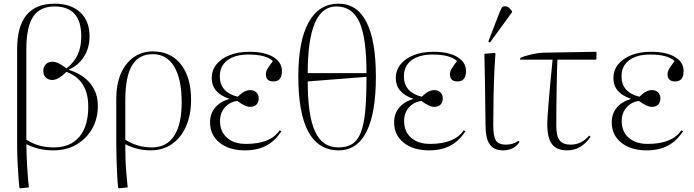

<svg xmlns="http://www.w3.org/2000/svg" viewBox="-20 -802 3767 1042"><path d="M90 220 85 216Q83 199 81 170.5Q79 142 77 109Q75 76 74 46Q73 16 73 -4V-535Q73 -782 276 -782Q365 -782 415.5 -735Q466 -688 466 -605Q466 -543 436 -495Q406 -447 353 -424V-423Q430 -399 470.5 -348.5Q511 -298 511 -228Q511 -158 480 -103.5Q449 -49 395 -17.5Q341 14 271 14Q229 14 195.5 6.5Q162 -1 124 -19H123Q123 6 124.5 40.5Q126 75 128 111Q130 147 132.5 175Q135 203 137 215ZM272 -2Q362 -2 410.5 -59.5Q459 -117 459 -223Q459 -368 341 -412Q296 -368 264 -368Q242 -368 228.5 -381.5Q215 -395 215 -415Q215 -439 228.5 -453Q242 -467 265 -467Q280 -467 296 -459.5Q312 -452 341 -431Q382 -463 401.5 -505Q421 -547 421 -605Q421 -767 276 -767Q197 -767 160 -711.5Q123 -656 123 -535V-44Q187 -2 272 -2Z M626 220 621 216Q618 189 616 149.5Q614 110 612.5 64.5Q611 19 611 -26V-266Q611 -344 635.5 -401.5Q660 -459 705 -491Q750 -523 809 -523Q906 -523 961.5 -453Q1017 -383 1017 -261Q1017 -178 989.5 -116Q962 -54 913 -20Q864 14 797 14Q725 14 661 -19H660Q660 22 661 57.5Q662 93 665 130Q668 167 673 215ZM805 -2Q884 -2 925 -64.5Q966 -127 966 -246Q966 -373 925.5 -440.5Q885 -508 809 -508Q733 -508 696.5 -447Q660 -386 660 -256V-44Q725 -2 805 -2Z M1309 14Q1224 14 1172 -27.5Q1120 -69 1120 -138Q1120 -185 1147 -217.5Q1174 -250 1224 -265V-266Q1129 -298 1129 -378Q1129 -421 1155 -453Q1181 -485 1227 -503Q1273 -521 1333 -521Q1415 -521 1462.5 -493Q1510 -465 1510 -416Q1510 -360 1464 -360Q1423 -360 1423 -399Q1423 -413 1430.5 -426.5Q1438 -440 1461 -471Q1423 -506 1329 -506Q1256 -506 1214.5 -475Q1173 -444 1173 -388Q1173 -301 1270 -277Q1291 -297 1306.5 -305Q1322 -313 1338 -313Q1359 -313 1371.5 -300.5Q1384 -288 1384 -268Q1384 -247 1372 -234.5Q1360 -222 1338 -222Q1311 -222 1268 -254Q1227 -249 1200.5 -219Q1174 -189 1174 -146Q1174 -88 1212 -54.5Q1250 -21 1315 -21Q1448 -21 1498 -95L1507 -90Q1473 -37 1425 -11.5Q1377 14 1309 14Z M1818 14Q1599 14 1599 -387Q1599 -580 1655 -681Q1711 -782 1817 -782Q1918 -782 1969 -682Q2020 -582 2020 -385Q2020 -188 1969 -87Q1918 14 1818 14ZM1650 -405H1969Q1969 -597 1930.5 -682Q1892 -767 1805 -767Q1650 -767 1650 -405ZM1816 -2Q1861 -2 1890.5 -20Q1920 -38 1937.5 -81Q1955 -124 1962 -198.5Q1969 -273 1969 -385L1650 -360Q1650 -174 1690 -88Q1730 -2 1816 -2Z M2308 14Q2223 14 2171 -27.5Q2119 -69 2119 -138Q2119 -185 2146 -217.5Q2173 -250 2223 -265V-266Q2128 -298 2128 -378Q2128 -421 2154 -453Q2180 -485 2226 -503Q2272 -521 2332 -521Q2414 -521 2461.5 -493Q2509 -465 2509 -416Q2509 -360 2463 -360Q2422 -360 2422 -399Q2422 -413 2429.5 -426.5Q2437 -440 2460 -471Q2422 -506 2328 -506Q2255 -506 2213.5 -475Q2172 -444 2172 -388Q2172 -301 2269 -277Q2290 -297 2305.5 -305Q2321 -313 2337 -313Q2358 -313 2370.5 -300.5Q2383 -288 2383 -268Q2383 -247 2371 -234.5Q2359 -222 2337 -222Q2310 -222 2267 -254Q2226 -249 2199.5 -219Q2173 -189 2173 -146Q2173 -88 2211 -54.5Q2249 -21 2314 -21Q2447 -21 2497 -95L2506 -90Q2472 -37 2424 -11.5Q2376 14 2308 14Z M2709 14Q2660 14 2637.5 -19Q2615 -52 2615 -122Q2615 -132 2614.5 -162Q2614 -192 2613.5 -233.5Q2613 -275 2612.5 -320Q2612 -365 2611 -405.5Q2610 -446 2609.5 -474.5Q2609 -503 2609 -510L2665 -515L2669 -511Q2666 -477 2663 -415Q2660 -353 2658.5 -276.5Q2657 -200 2657 -122Q2657 -62 2671.5 -39.5Q2686 -17 2725 -17Q2765 -17 2794 -38L2799 -31Q2770 14 2709 14ZM2639 -571 2630 -576 2690 -732Q2698 -751 2702.5 -759.5Q2707 -768 2722 -768Q2731 -768 2739.5 -762Q2748 -756 2759 -741V-736Z M3058 14Q3001 14 2975.5 -20Q2950 -54 2950 -130Q2950 -156 2957 -242Q2964 -328 2979 -478H2803L2804 -488Q2829 -499 2865 -507Q2901 -515 2926 -516L3217 -521V-482L3213 -478H3005Q3004 -456 3003 -416Q3002 -376 3001 -325.5Q3000 -275 2999.5 -221.5Q2999 -168 2999 -119Q2999 -64 3017 -40.5Q3035 -17 3077 -17Q3136 -17 3177 -66L3185 -60Q3135 14 3058 14Z M3489 14Q3404 14 3352 -27.5Q3300 -69 3300 -138Q3300 -185 3327 -217.5Q3354 -250 3404 -265V-266Q3309 -298 3309 -378Q3309 -421 3335 -453Q3361 -485 3407 -503Q3453 -521 3513 -521Q3595 -521 3642.5 -493Q3690 -465 3690 -416Q3690 -360 3644 -360Q3603 -360 3603 -399Q3603 -413 3610.5 -426.5Q3618 -440 3641 -471Q3603 -506 3509 -506Q3436 -506 3394.5 -475Q3353 -444 3353 -388Q3353 -301 3450 -277Q3471 -297 3486.5 -305Q3502 -313 3518 -313Q3539 -313 3551.5 -300.5Q3564 -288 3564 -268Q3564 -247 3552 -234.5Q3540 -222 3518 -222Q3491 -222 3448 -254Q3407 -249 3380.5 -219Q3354 -189 3354 -146Q3354 -88 3392 -54.5Q3430 -21 3495 -21Q3628 -21 3678 -95L3687 -90Q3653 -37 3605 -11.5Q3557 14 3489 14Z"/></svg>

Font: Literata 72pt ExtraLight
Style: Regular
Weight: 200
Designer: Latin by Veronika Burian and Jose Scaglione. Greek by Irene Vlachou. Cyrillic by Vera Evstafieva.
Foundry: TypeTogether
Version: Version 3.002